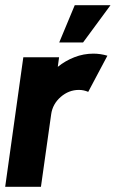

<svg xmlns="http://www.w3.org/2000/svg" viewBox="-30 -721 446 741"><path d="M-10 0 60 -500H198L193 -463Q222 -486.5 257.2 -500.2Q292.5 -514 330.5 -514Q357.5 -514 384.5 -506L310.5 -366.5Q293 -374 274.5 -374Q235.5 -374 204.2 -346.8Q173 -319.5 167.5 -280L128 0ZM198.5 -557 258.5 -701H396.5L290.5 -557Z"/></svg>

Font: Urbanist ExtraBold
Style: Italic
Weight: 800
Italic angle: -8°
Designer: Corey Hu
Foundry: Corey Hu
Version: Version 1.321; ttfautohint (v1.8.4.7-5d5b)